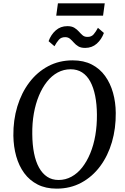

<svg xmlns="http://www.w3.org/2000/svg" viewBox="-20 -1112 742 1142"><path d="M316.5 10Q252 10 204 -14.5Q156 -39 124.2 -82.2Q92.5 -125.5 76.5 -182.5Q60.5 -239.5 59.5 -305Q58.5 -397.5 83 -478.5Q107.5 -559.5 154 -621.2Q200.5 -683 266 -718Q331.5 -753 412.5 -753Q478 -753 526 -728.2Q574 -703.5 605.2 -660Q636.5 -616.5 652.2 -560.2Q668 -504 668.5 -440.5Q669.5 -348.5 645.8 -267Q622 -185.5 575.8 -123.2Q529.5 -61 464 -25.5Q398.5 10 316.5 10ZM328.5 -41.5Q369.5 -41.5 405.2 -61Q441 -80.5 469 -116.2Q497 -152 517 -200.5Q537 -249 547 -307.2Q557 -365.5 556.5 -430.5Q556 -492.5 546 -542.2Q536 -592 516.8 -627.2Q497.5 -662.5 468.5 -681.2Q439.5 -700 400 -700Q359 -700 323.2 -680.8Q287.5 -661.5 259.5 -626.2Q231.5 -591 211.5 -542.8Q191.5 -494.5 181.2 -436.5Q171 -378.5 172 -314Q172.5 -251 182.5 -200.8Q192.5 -150.5 212.2 -115Q232 -79.5 260.8 -60.5Q289.5 -41.5 328.5 -41.5ZM486.5 -827Q461 -827 445.5 -836.5Q430 -846 419 -858.8Q408 -871.5 396.5 -881.2Q385 -891 367.5 -891Q343.5 -891 330 -875.5Q316.5 -860 304 -837L269 -867Q283 -906 311.5 -931.2Q340 -956.5 380.5 -956.5Q406.5 -956.5 422.2 -946.8Q438 -937 449 -924.5Q460 -912 471.2 -902.2Q482.5 -892.5 499.5 -892.5Q523.5 -892 537 -907.8Q550.5 -923.5 562.5 -946.5L598 -916Q584 -877.5 555.5 -852.2Q527 -827 486.5 -827ZM324.5 -1092H603L593 -1019H314.5Z"/></svg>

Font: Merriweather Light 18pt
Style: Italic
Weight: 400
Italic angle: -7.8°
Version: Version 2.101